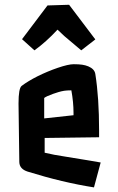

<svg xmlns="http://www.w3.org/2000/svg" viewBox="-20 -770 508 825"><path d="M227.1 -642.6Q178.2 -589.8 127.9 -553.7L74.7 -601.6L184.1 -746.6L276.9 -749.5L389.6 -600.6L329.1 -553.7Q271.5 -601.6 256.8 -614.7ZM59.6 -325.2Q59.6 -390.6 73 -400.9Q86.4 -411.1 103.8 -421.6Q121.1 -432.1 141.6 -442.4Q162.1 -452.6 184.3 -461.9Q206.5 -471.2 228 -478.5Q273.9 -494.1 296.6 -494.1Q319.3 -494.1 333.5 -491.9Q347.7 -489.7 359.4 -484.9Q386.2 -473.6 389.6 -452.1Q405.8 -350.1 405.8 -209V-180.2L171.9 -177.2V-113.8Q210 -104.5 262.7 -96.7L346.7 -83Q378.9 -78.1 412.6 -71.8L383.8 35.2Q249.5 14.2 98.6 -32.7Q64 -43.9 63 -73.2ZM295.9 -285.2Q295.9 -331.1 286.6 -381.8Q267.1 -381.8 255.4 -379.9Q243.7 -377.9 231.9 -374.5Q220.2 -371.1 208 -366.7Q179.2 -356.4 169.9 -349.1V-261.2L295.9 -274.9Z"/></svg>

Font: Passero One
Style: Regular
Weight: 400
Designer: Viktoriya Grabowska
Foundry: Viktoriya Grabowska
Version: Version 1.003